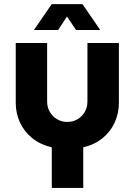

<svg xmlns="http://www.w3.org/2000/svg" viewBox="-20 -725 665 948"><path d="M235.7 203V2.7Q179.7 -10.7 139.8 -42.5Q100 -74.3 78.8 -119.8Q57.7 -165.3 57.7 -218V-512.7H212.7V-222.7Q212.7 -195.7 225.7 -173Q238.7 -150.3 261.3 -136.7Q284 -123 312.3 -123Q341 -123 363.5 -136.7Q386 -150.3 398.8 -173Q411.7 -195.7 411.7 -222.7V-512.7H567V-218Q567 -165.3 546.3 -120.2Q525.7 -75 486.3 -42.8Q447 -10.7 391 2.3V203ZM147.7 -577 235.3 -704.7H387.3L474.7 -577H355.3L310.7 -643.7L267.3 -577Z"/></svg>

Font: MuseoModerno Thin
Style: Regular
Weight: 100
Designer: Pablo Cosgaya, Héctor Gatti, Marcela Romero, and the Authors of The MuseoModerno Project.
Foundry: Omnibus-Type Team
Version: Version 1.003